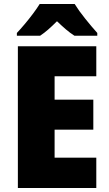

<svg xmlns="http://www.w3.org/2000/svg" viewBox="-20 -947 550 967"><path d="M465 0H70V-714H465V-563H255V-445H450V-294H255V-153H465ZM356 -927Q377 -893 409.5 -852.5Q442 -812 470 -781V-767H355Q333 -781 312 -799Q291 -817 267 -840Q243 -816 223 -798.5Q203 -781 182 -767H65V-781Q82 -799 104 -825Q126 -851 146.5 -878.5Q167 -906 180 -927Z"/></svg>

Font: Noto Sans Myanmar SemiCondensed Black
Style: Regular
Weight: 900
Width: 4
Designer: Monotype Design Team
Foundry: Monotype Imaging Inc.
Version: Version 2.107; ttfautohint (v1.8.4.7-5d5b)